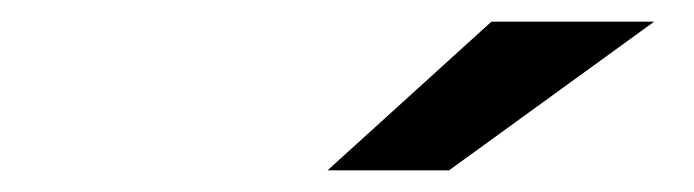

<svg xmlns="http://www.w3.org/2000/svg" viewBox="-20 -764 640 177"><path d="M433 -744H583L394 -607H282Z"/></svg>

Font: Montserrat Alternates SemiBold
Style: Italic
Weight: 600
Italic angle: -11.3°
Designer: Julieta Ulanovsky
Foundry: Julieta Ulanovsky
Version: Version 7.200